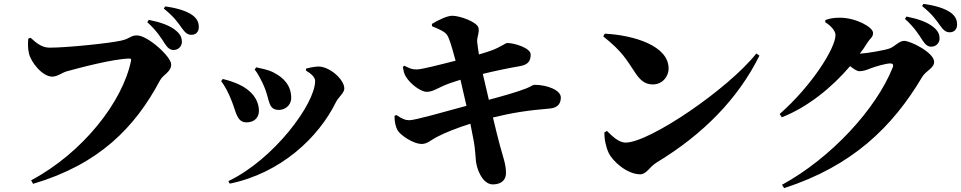

<svg xmlns="http://www.w3.org/2000/svg" viewBox="-20 -888 4940 987"><path d="M827 -664C842 -641 855 -631 872 -631C897 -631 915 -650 915 -673C915 -692 909 -709 889 -727C855 -758 803 -774 745 -786L737 -774C786 -730 809 -692 827 -664ZM913 -746C931 -721 943 -709 964 -709C988 -709 1002 -725 1002 -749C1002 -773 993 -793 968 -811C938 -832 889 -847 829 -855L822 -844C878 -799 897 -768 913 -746ZM235 -643C197 -643 170 -664 137 -694L125 -689C124 -663 122 -643 129 -613C139 -569 197 -494 249 -494C274 -494 301 -515 322 -521C379 -537 567 -587 647 -587C652 -587 655 -583 654 -578C612 -366 406 -103 140 39L150 57C489 -43 674 -233 802 -474C819 -506 860 -517 860 -557C860 -597 739 -706 684 -706C651 -706 651 -690 602 -679C545 -666 327 -643 235 -643Z M1289 -530C1304 -515 1331 -462 1342 -433C1367 -369 1359 -323 1414 -323C1444 -323 1477 -345 1477 -385C1477 -446 1441 -488 1385 -516C1355 -531 1329 -534 1297 -542ZM1161 56C1424 2 1618 -181 1708 -365C1720 -388 1750 -411 1750 -433C1750 -480 1673 -548 1614 -546C1596 -545 1569 -540 1553 -535V-525C1578 -510 1600 -492 1600 -472C1600 -354 1387 -68 1154 43ZM1117 -471C1135 -447 1153 -415 1171 -369C1194 -313 1197 -259 1247 -259C1289 -259 1311 -285 1311 -318C1311 -376 1271 -426 1206 -455C1188 -463 1157 -475 1125 -482Z M2008 -292C2008 -259 2014 -236 2024 -218C2036 -196 2103 -147 2150 -148C2177 -149 2194 -167 2224 -183C2265 -205 2334 -232 2398 -252L2414 -170C2425 -115 2424 -66 2429 -45C2439 5 2470 61 2515 60C2561 59 2581 34 2581 2C2581 -43 2568 -74 2550 -140C2541 -173 2530 -217 2514 -284C2611 -308 2695 -321 2806 -330C2854 -334 2863 -363 2863 -387C2863 -424 2794 -452 2728 -452C2719 -452 2707 -442 2684 -433C2635 -414 2567 -395 2493 -375L2462 -508C2518 -522 2594 -538 2653 -548C2700 -556 2708 -580 2708 -608C2708 -641 2625 -667 2587 -667C2579 -667 2550 -644 2505 -628C2488 -622 2469 -616 2442 -608C2438 -633 2435 -654 2433 -672C2431 -699 2445 -716 2440 -744C2435 -774 2345 -807 2305 -807C2279 -807 2235 -786 2200 -765L2201 -753C2275 -723 2278 -715 2290 -683C2298 -662 2309 -625 2322 -576C2240 -555 2147 -531 2122 -531C2096 -531 2085 -537 2059 -550L2051 -545C2055 -522 2056 -511 2067 -493C2089 -457 2142 -416 2174 -416C2202 -416 2226 -432 2257 -446C2282 -457 2314 -468 2347 -478L2378 -344C2261 -312 2113 -270 2085 -270C2064 -270 2049 -276 2017 -297Z M3089 -715 3081 -701C3181 -621 3199 -583 3246 -513C3271 -476 3295 -454 3336 -454C3384 -454 3417 -493 3417 -536C3417 -653 3239 -707 3089 -715ZM3868 -613C3724 -431 3319 -155 3196 -155C3157 -155 3120 -196 3100 -215L3087 -207C3086 -172 3096 -129 3109 -102C3130 -58 3204 8 3271 8C3304 8 3317 -29 3356 -53C3594 -197 3774 -380 3884 -602Z M4722 -681C4737 -658 4750 -648 4767 -648C4792 -648 4810 -667 4810 -690C4810 -709 4804 -726 4784 -744C4750 -775 4698 -791 4640 -803L4632 -791C4681 -747 4704 -709 4722 -681ZM4811 -759C4829 -734 4841 -722 4862 -722C4886 -722 4900 -738 4900 -762C4900 -786 4891 -806 4866 -824C4836 -845 4787 -860 4727 -868L4720 -857C4776 -812 4795 -781 4811 -759ZM4000 62 4011 79C4361 -34 4568 -235 4721 -493C4740 -525 4782 -537 4782 -570C4782 -618 4660 -678 4628 -678C4603 -678 4580 -650 4556 -640C4532 -630 4437 -614 4400 -612C4414 -630 4427 -649 4438 -667C4455 -694 4468 -696 4468 -719C4468 -749 4379 -797 4298 -797C4261 -797 4243 -792 4223 -785L4222 -774C4253 -755 4275 -728 4275 -708C4275 -640 4152 -446 3988 -302L3999 -285C4134 -338 4258 -440 4350 -548C4369 -533 4386 -522 4397 -522C4419 -522 4433 -528 4454 -536C4479 -546 4535 -562 4556 -562C4569 -562 4575 -556 4569 -541C4483 -326 4252 -76 4000 62Z"/></svg>

Font: Noto Serif CJK HK Black
Style: Regular
Weight: 900
Designer: Ryoko NISHIZUKA 西塚涼子 (kana & ideographs); Frank Grießhammer (Latin, Greek & Cyrillic); Wenlong ZHANG 张文龙 (bopomofo); San
Foundry: Adobe
Version: Version 2.001;hotconv 1.1.0;makeotfexe 2.6.0